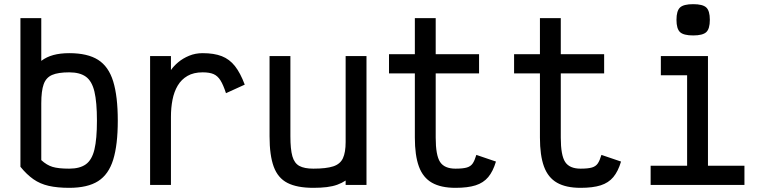

<svg xmlns="http://www.w3.org/2000/svg" viewBox="-20 -887 3640 921"><path d="M312 14Q255 14 213.5 4.5Q172 -5 140 -27.5Q108 -50 78 -87V-800H178V-595Q203 -614 236 -623Q269 -632 312 -632Q400 -632 450.5 -600Q501 -568 523 -496.5Q545 -425 545 -308Q545 -192 523 -121Q501 -50 450.5 -18Q400 14 312 14ZM312 -78Q363 -78 392 -99Q421 -120 433 -170Q445 -220 445 -308Q445 -397 433 -447.5Q421 -498 392 -519Q363 -540 312 -540Q259 -540 230 -527.5Q201 -515 189.5 -483Q178 -451 178 -391V-119Q204 -95 232 -86.5Q260 -78 312 -78Z M700 0V-618H800V-551Q813 -570 835 -588.5Q857 -607 887 -619.5Q917 -632 952 -632Q1007 -632 1044 -617.5Q1081 -603 1107 -570Q1133 -537 1154 -481L1064 -440Q1051 -480 1037.5 -501.5Q1024 -523 1004.5 -531.5Q985 -540 952 -540Q909 -540 879.5 -523Q850 -506 832.5 -476.5Q815 -447 807.5 -408.5Q800 -370 800 -327V0Z M1483 14Q1405 14 1359 -9.5Q1313 -33 1293 -87.5Q1273 -142 1273 -233V-618H1373V-233Q1373 -171 1382.5 -137.5Q1392 -104 1416 -91Q1440 -78 1483 -78Q1545 -78 1578.5 -89Q1612 -100 1625 -128Q1638 -156 1638 -206V-618H1738V0H1638V-21Q1620 -9 1598 -1Q1576 7 1547.5 10.5Q1519 14 1483 14Z M2165 14Q2095 14 2052 -10.5Q2009 -35 1989.5 -88Q1970 -141 1970 -227V-535H1846V-627H1970V-800H2070V-627H2278V-535H2070V-227Q2070 -142 2091 -110Q2112 -78 2165 -78Q2201 -78 2219.5 -83.5Q2238 -89 2247.5 -103Q2257 -117 2265 -144L2359 -112Q2345 -65 2322 -37.5Q2299 -10 2261.5 2Q2224 14 2165 14Z M2765 14Q2695 14 2652 -10.5Q2609 -35 2589.5 -88Q2570 -141 2570 -227V-535H2446V-627H2570V-800H2670V-627H2878V-535H2670V-227Q2670 -142 2691 -110Q2712 -78 2765 -78Q2801 -78 2819.5 -83.5Q2838 -89 2847.5 -103Q2857 -117 2865 -144L2959 -112Q2945 -65 2922 -37.5Q2899 -10 2861.5 2Q2824 14 2765 14Z M3276 0V-589L3339 -526H3150V-618H3376V0ZM3101 0V-92H3551V0ZM3305 -717Q3259 -717 3242 -733Q3225 -749 3225 -792Q3225 -835 3242 -851Q3259 -867 3305 -867Q3351 -867 3368 -851Q3385 -835 3385 -792Q3385 -749 3368 -733Q3351 -717 3305 -717Z"/></svg>

Font: Victor Mono
Style: Bold
Weight: 700
Monospace: yes
Designer: Rune Bjørnerås
Version: Version 1.561;gftools[0.9.30]